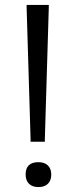

<svg xmlns="http://www.w3.org/2000/svg" viewBox="-20 -760 307 779"><path d="M136 -1Q111 -1 97.5 -14.5Q84 -28 84 -52Q84 -102 136 -102Q161 -102 174.5 -88.5Q188 -75 188 -52Q188 -28 174.5 -14.5Q161 -1 136 -1ZM104 -198 88 -730V-740H178V-730L162 -198V-185H104Z"/></svg>

Font: Encode Sans Wide
Style: Regular
Weight: 400
Designer: Pablo Impallari, Andres Torresi
Foundry: Pablo Impallari, Andres Torresi
Version: Version 1.000; ttfautohint (v1.00) -l 8 -r 50 -G 200 -x 14 -